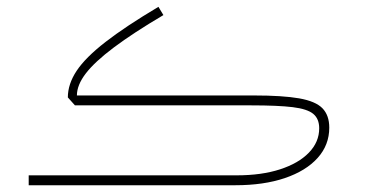

<svg xmlns="http://www.w3.org/2000/svg" viewBox="-20 -548 1108 568"><path d="M448.7 -527.8Q351.1 -469.7 292 -423.8Q232.9 -377.9 206.8 -338.6Q180.7 -299.3 180.7 -259.8L201.7 -236.3H723.1Q802.2 -236.3 845.9 -231Q889.6 -225.6 907 -210.9Q924.3 -196.3 924.3 -168.5Q924.3 -127.9 893.8 -96.4Q863.3 -64.9 808.6 -47.1Q753.9 -29.3 680.2 -29.3H64.9V0H676.3Q760.3 0 822.8 -21.2Q885.3 -42.5 919.7 -80.8Q954.1 -119.1 954.1 -170.4Q954.1 -207 933.8 -227.8Q913.6 -248.5 864.7 -257.1Q815.9 -265.6 731 -265.6H207.5Q207.5 -296.4 233.9 -330.8Q260.3 -365.2 316.9 -407.7Q373.5 -450.2 463.4 -503.4Z"/></svg>

Font: Estedad-FD VF
Style: Regular
Weight: 100
Designer: Amin Abedi
Version: Version 7.3